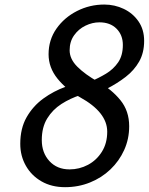

<svg xmlns="http://www.w3.org/2000/svg" viewBox="-20 -795 642 828"><path d="M263.2 -420.9 327.6 -385.3Q283.2 -371.1 245.1 -346.7Q207 -322.3 183.6 -284.2Q160.2 -246.1 160.2 -190.9Q160.2 -136.2 193.1 -100.3Q226.1 -64.5 279.8 -64.5Q322.3 -64.5 359.4 -84.2Q396.5 -104 419.4 -140.6Q442.4 -177.2 442.4 -227.1Q442.4 -311 325.2 -375.5Q266.6 -408.2 228 -455.8Q189.5 -503.4 189.5 -561Q189.5 -623 223.4 -671.4Q257.3 -719.7 312.3 -747.6Q367.2 -775.4 429.7 -775.4Q474.6 -775.4 513.9 -756.6Q553.2 -737.8 577.4 -702.6Q601.6 -667.5 601.6 -618.7Q601.6 -567.4 580.1 -529.5Q558.6 -491.7 522 -463.4Q485.4 -435.1 439.5 -411.6L369.1 -442.9Q405.3 -458 437.3 -477.3Q469.2 -496.6 489.5 -526.1Q509.8 -555.7 509.8 -601.1Q509.8 -644 482.4 -671.4Q455.1 -698.7 408.7 -698.7Q378.4 -698.7 348.6 -684.3Q318.8 -669.9 299.6 -642.8Q280.3 -615.7 280.3 -578.1Q280.3 -540.5 313.5 -507.3Q346.7 -474.1 402.8 -442.4Q461.4 -409.7 499.3 -363Q537.1 -316.4 537.1 -250.5Q537.1 -195.8 515.6 -148.2Q494.1 -100.6 456.3 -64.5Q418.5 -28.3 368.2 -8.1Q317.9 12.2 260.7 12.2Q202.6 12.2 159.2 -12.7Q115.7 -37.6 91.6 -80.1Q67.4 -122.6 67.4 -174.8Q67.4 -241.2 94.7 -289.3Q122.1 -337.4 166.7 -369.9Q211.4 -402.3 263.2 -420.9Z"/></svg>

Font: Andika
Style: Italic
Weight: 400
Italic angle: -14°
Designer: Victor Gaultney, Annie Olsen, Julie Remington, Don Collingsworth, Eric Hays, Becca Hirsbrunner
Foundry: SIL International
Version: Version 6.101